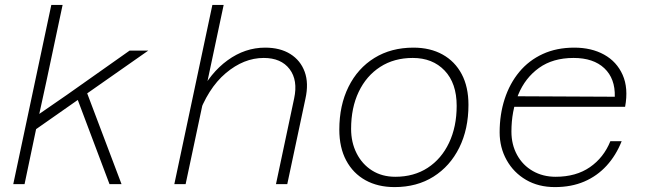

<svg xmlns="http://www.w3.org/2000/svg" viewBox="-20 -750 2640 782"><path d="M34 0 189 -730H235L169 -419L140 -286L253 -364L508 -544H584L127 -224L80 0ZM426 0 293 -353 329 -386 475 0Z M1104 0 1178 -349Q1194 -423 1159.5 -468.5Q1125 -514 1054 -514Q973 -514 899.5 -452Q826 -390 784 -270L792 -363Q836 -453 907 -504.5Q978 -556 1060 -556Q1121 -556 1162.5 -530Q1204 -504 1221 -457.5Q1238 -411 1224 -348L1150 0ZM690 0 845 -730H891L736 0Z M1587 12Q1519 12 1468.5 -16Q1418 -44 1390 -96.5Q1362 -149 1362 -222Q1362 -321 1399.5 -396.5Q1437 -472 1505 -514Q1573 -556 1664 -556Q1732 -556 1782.5 -528Q1833 -500 1860.5 -448Q1888 -396 1888 -323Q1888 -224 1850.5 -148.5Q1813 -73 1745.5 -30.5Q1678 12 1587 12ZM1590 -30Q1666 -30 1722 -66.5Q1778 -103 1809 -168.5Q1840 -234 1840 -319Q1840 -411 1791 -462.5Q1742 -514 1661 -514Q1585 -514 1528.5 -477.5Q1472 -441 1441 -376Q1410 -311 1410 -225Q1410 -170 1432.5 -125.5Q1455 -81 1495.5 -55.5Q1536 -30 1590 -30Z M2240 12Q2173 12 2122.5 -17.5Q2072 -47 2043.5 -98Q2015 -149 2015 -211Q2015 -284 2035.5 -347Q2056 -410 2095 -457Q2134 -504 2190.5 -530Q2247 -556 2319 -556Q2389 -556 2440.5 -527.5Q2492 -499 2516 -445Q2540 -391 2526 -315H2066L2075 -358L2484 -356Q2486 -430 2441.5 -472Q2397 -514 2316 -514Q2232 -514 2175.5 -473.5Q2119 -433 2091 -365Q2063 -297 2063 -214Q2063 -161 2086 -119Q2109 -77 2150 -53.5Q2191 -30 2243 -30Q2326 -30 2382.5 -69Q2439 -108 2466 -175H2512Q2489 -117 2450.5 -75Q2412 -33 2359.5 -10.5Q2307 12 2240 12Z"/></svg>

Font: Azeret Mono Thin Thin
Style: Italic
Weight: 250
Italic angle: -12°
Version: Version 1.002